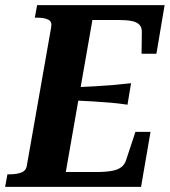

<svg xmlns="http://www.w3.org/2000/svg" viewBox="-42 -730 663 750"><path d="M546 -215 509 0H-22L-13 -49H-4Q22 -49 41 -56Q60 -63 63 -84L158 -624Q162 -646 146 -653.5Q130 -661 103 -661H94L103 -710H601L569 -520H511L512 -602Q513 -622 503 -633Q493 -644 472 -648Q451 -652 417 -652H319L215 -58H332Q371 -58 395 -62.5Q419 -67 432.5 -77.5Q446 -88 452 -109L487 -215ZM250 -389Q292 -391 329 -393Q366 -395 401 -398Q436 -401 470 -405L456 -321Q423 -326 389 -329Q355 -332 318.5 -334Q282 -336 241 -338Z"/></svg>

Font: Roboto Serif 72pt SemiCondensed SemiBold
Style: Italic
Weight: 600
Width: 4
Italic angle: -10°
Designer: Greg Gazdowicz
Foundry: Commercial Type
Version: Version 1.008